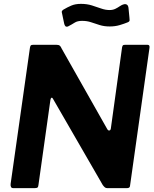

<svg xmlns="http://www.w3.org/2000/svg" viewBox="-20 -974 799 994"><path d="M744 -742Q756 -742 754 -727L653 -11Q652 0 637 0H535Q528 0 523 -4Q518 -8 512 -16L254 -463Q251 -469 247 -468Q243 -467 241 -457L179 -16Q178 -6 174 -3Q170 0 159 0H49Q40 0 37 -6Q34 -12 35 -22L135 -727Q137 -737 140 -739.5Q143 -742 152 -742H273Q284 -742 289.5 -737.5Q295 -733 299 -723L535 -306Q540 -297 546.5 -298.5Q553 -300 554 -310L612 -729Q614 -738 617 -740Q620 -742 629 -742ZM640 -858Q623 -851 599.5 -844Q576 -837 548 -837Q519 -837 495.5 -844.5Q472 -852 451 -859Q430 -866 405 -866Q381 -866 367 -857Q353 -848 332 -837Q323 -834 318.5 -838.5Q314 -843 312 -853L303 -896Q302 -903 300 -910Q298 -917 308 -924Q328 -936 349 -945Q370 -954 399 -954Q430 -954 455.5 -946Q481 -938 503.5 -930Q526 -922 547 -922Q564 -922 576.5 -928Q589 -934 600.5 -942Q612 -950 622 -952Q632 -954 638 -949Q644 -944 645 -935L650 -884Q651 -877 651 -869.5Q651 -862 640 -858Z"/></svg>

Font: Libre Franklin Thin
Style: Bold Italic
Weight: 700
Italic angle: -8°
Version: Version 3.000